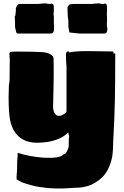

<svg xmlns="http://www.w3.org/2000/svg" viewBox="-20 -869 724 1123"><path d="M651 -558Q654 -558 654 -554Q654 -472 653.5 -407.5Q653 -343 652 -289Q651 -235 649 -184Q647 -133 644 -77Q644 -73 643.5 -69Q643 -65 643 -61Q643 -57 643 -53.5Q643 -50 642 -48V-34Q642 -17 640.5 6.5Q639 30 636 50Q623 111 594.5 149Q566 187 511 213Q495 219 483.5 221.5Q472 224 464 226Q446 229 425 229Q412 229 382 231.5Q352 234 308.5 233.5Q265 233 213 225Q161 217 105 196L77 180V174Q77 168 77 162.5Q77 157 78 153Q78 151 77.5 149Q77 147 78 146Q79 144 79 138Q79 130 79.5 125Q80 120 80 119Q80 80 80.5 70.5Q81 61 82 57Q83 54 83 49.5Q83 45 83 40V28Q84 28 84 27Q84 26 85 25Q117 36 157.5 43.5Q198 51 238.5 53.5Q279 56 310 51.5Q341 47 353 33Q361 33 367 23.5Q373 14 377.5 2.5Q382 -9 382 -15Q382 -27 382 -41Q382 -55 383 -62L385 -72Q383 -80 381 -83L380 -95Q356 -71 324 -57.5Q292 -44 259 -39Q226 -34 198 -34Q146 -34 111.5 -54.5Q77 -75 59 -109.5Q41 -144 36 -186Q33 -212 31 -252Q29 -292 32 -368Q32 -373 34 -383Q36 -393 36 -405Q36 -424 36.5 -456Q37 -488 37 -513Q37 -521 37 -526.5Q37 -532 36 -533Q36 -539 35.5 -544.5Q35 -550 35 -554Q35 -562 41.5 -564.5Q48 -567 62 -567H111Q136 -567 160.5 -566.5Q185 -566 210 -565Q274 -564 291 -537Q293 -533 293.5 -520Q294 -507 294 -490Q294 -448 294 -417.5Q294 -387 293 -361L291 -263Q287 -219 304.5 -200.5Q322 -182 351 -200Q365 -206 369 -218V-481Q368 -490 367.5 -497.5Q367 -505 367 -511Q366 -513 366 -526V-549Q366 -560 369 -564Q372 -568 379 -568Q385 -568 385 -563V-562Q393 -565 421 -567.5Q449 -570 478 -570H500L638 -568Q643 -568 643 -565Q644 -565 644 -564V-558Q643 -558 643 -555L648 -556Q650 -558 651 -558ZM81 -673 75 -679 68 -711V-740L67 -760L66 -766Q66 -775 70 -779L73 -810V-813L72 -818Q74 -824 76.5 -830Q79 -836 83 -841Q88 -846 101 -846H205Q221 -848 228.5 -848.5Q236 -849 240 -849Q248 -849 250 -849Q252 -849 253 -848Q258 -848 259 -847Q261 -846 266 -846H273Q276 -846 277 -847Q278 -848 280 -848H283Q295 -848 295 -823V-803Q294 -797 293.5 -792.5Q293 -788 293 -783Q293 -782 293.5 -781Q294 -780 295 -776V-723Q296 -721 296 -718Q296 -715 296 -700Q296 -675 280 -673ZM445 -673 386 -679 380 -711V-740Q380 -756 377 -766V-771Q376 -772 376 -779V-793Q375 -796 375 -800Q375 -804 375 -820Q375 -821 376 -822Q376 -823 375 -824V-828Q376 -829 377.5 -831Q379 -833 381 -836Q384 -842 388 -843Q399 -846 413 -846H517Q534 -848 541 -848.5Q548 -849 551 -849Q560 -849 562 -849Q564 -849 565 -848Q569 -848 570 -847Q572 -846 578 -846H585Q588 -846 589 -847Q590 -848 592 -848H595Q606 -848 606 -823V-810L605 -783V-780Q605 -777 606 -776V-744L605 -733V-723Q605 -714 606 -713Q607 -709 607.5 -706Q608 -703 608 -700Q608 -674 592 -673Z"/></svg>

Font: Sigmar
Style: Regular
Weight: 400
Designer: Vernon Adams
Foundry: Vernon Adams
Version: Version 1.000; ttfautohint (v1.8.4.7-5d5b);gftools[0.9.24]